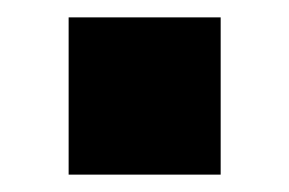

<svg xmlns="http://www.w3.org/2000/svg" viewBox="-20 -437 333 221"><path d="M59 -236V-417H234V-236Z"/></svg>

Font: Archivo SemiCondensed Black
Style: Regular
Weight: 900
Width: 4
Designer: Hector Gatti
Foundry: Omnibus-Type
Version: Version 2.001